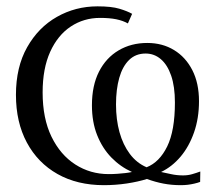

<svg xmlns="http://www.w3.org/2000/svg" viewBox="-20 -558 661 590"><path d="M299.5 11Q217.5 11 156.8 -23.2Q96 -57.5 62.5 -120Q29 -182.5 29 -266.5Q29 -352 63.5 -413Q98 -474 155 -506.2Q212 -538.5 279.5 -538.5Q322.5 -538.5 346.8 -531.2Q371 -524 386 -515.5L373 -486Q358 -494.5 337.2 -498.8Q316.5 -503 287.5 -503Q237.5 -503 197.5 -476.5Q157.5 -450 134.2 -398.8Q111 -347.5 111 -274Q111 -194 138.2 -138Q165.5 -82 211.5 -52.5Q257.5 -23 314 -23Q328.5 -23 341.5 -24Q354.5 -25 365.5 -26.2Q376.5 -27.5 385.5 -29.5Q350 -45.5 322.2 -74Q294.5 -102.5 278.5 -142.8Q262.5 -183 262.5 -234.5Q262.5 -295 284.2 -337.8Q306 -380.5 344.5 -403.2Q383 -426 432.5 -426Q479 -426 514.8 -404.2Q550.5 -382.5 571 -342.5Q591.5 -302.5 591.5 -247Q591.5 -194.5 576.2 -151Q561 -107.5 534.8 -76.5Q508.5 -45.5 475 -29.5Q489 -26.5 506.2 -22.8Q523.5 -19 542.5 -19Q557.5 -19 570.5 -22.8Q583.5 -26.5 595.5 -31L595 1Q587 4 577.2 6.2Q567.5 8.5 557 9.8Q546.5 11 535.5 11Q507.5 11 482.5 6.2Q457.5 1.5 431.5 -8Q404.5 0.5 369.8 5.8Q335 11 299.5 11ZM430.5 -44Q470 -59.5 493.8 -108Q517.5 -156.5 517.5 -243Q517.5 -292 506 -325.5Q494.5 -359 474.2 -376.2Q454 -393.5 427.5 -393.5Q397 -393.5 376.8 -373.8Q356.5 -354 346.5 -318.8Q336.5 -283.5 336.5 -237Q336.5 -190.5 347.2 -151.8Q358 -113 379 -85Q400 -57 430.5 -44Z"/></svg>

Font: Merriweather 96pt Light
Style: Regular
Weight: 300
Version: Version 2.100